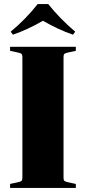

<svg xmlns="http://www.w3.org/2000/svg" viewBox="-20 -932 426 952"><path d="M353 -775 342 -760Q269 -785 193 -829Q117 -785 44 -760L33 -775Q105 -834 167 -912H219Q278 -838 353 -775ZM67 -672 30 -680V-700H356V-680L319 -672Q304 -669 299.5 -665Q295 -661 295 -650V-50Q295 -39 299.5 -35Q304 -31 319 -28L356 -20V0H30V-20L67 -28Q82 -31 86.5 -35Q91 -39 91 -50V-650Q91 -661 86.5 -665Q82 -669 67 -672Z"/></svg>

Font: Chonburi
Style: Regular
Weight: 400
Designer: Thanarat Vachiruckul and Stawix Ruecha
Foundry: Cadson Demak & Katatrad
Version: Version 1.000